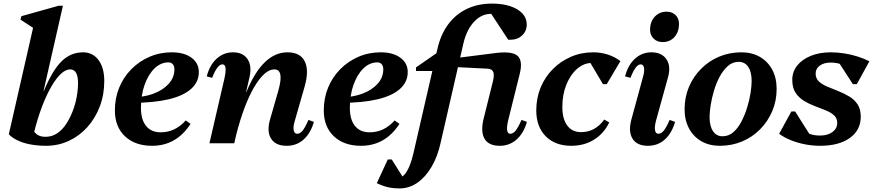

<svg xmlns="http://www.w3.org/2000/svg" viewBox="-20 -797 4856 1068"><path d="M236 14Q191 14 150 6.5Q109 -1 78 -16Q47 -31 29 -50L151 -150Q151 -92 171 -64Q191 -36 233 -36Q268 -36 296.5 -54.5Q325 -73 346.5 -105Q368 -137 383.5 -176.5Q399 -216 406.5 -257Q414 -298 414 -336Q414 -411 370 -411Q345 -411 318.5 -386Q292 -361 265.5 -315.5Q239 -270 214.5 -206Q190 -142 170 -63L117 -83L139 -291H224Q271 -405 322 -455.5Q373 -506 442 -506Q496 -506 528 -463Q560 -420 560 -346Q560 -270 535 -204.5Q510 -139 466 -90Q422 -41 363 -13.5Q304 14 236 14ZM29 -50 176 -695 198 -620 94 -688 99 -707 306 -765H330L169 -57Z M826 14Q731 14 675 -39Q619 -92 619 -183Q619 -251 643 -309.5Q667 -368 710.5 -412Q754 -456 811.5 -481Q869 -506 936 -506Q1004 -506 1045 -476Q1086 -446 1086 -396Q1086 -341 1043 -302.5Q1000 -264 917.5 -244.5Q835 -225 715 -225V-256Q781 -256 834 -276Q887 -296 918.5 -331Q950 -366 950 -411Q950 -430 941 -440Q932 -450 917 -450Q874 -450 839.5 -416.5Q805 -383 784.5 -325.5Q764 -268 764 -197Q764 -132 792.5 -96.5Q821 -61 874 -61Q915 -61 950 -78Q985 -95 1013 -127L1040 -108Q961 14 826 14Z M1575 14Q1513 14 1488 -25.5Q1463 -65 1482 -132L1528 -292Q1562 -411 1506 -411Q1478 -411 1449.5 -385Q1421 -359 1393 -311Q1365 -263 1340 -196.5Q1315 -130 1294 -48H1243L1272 -284H1350Q1441 -506 1579 -506Q1650 -506 1675 -456Q1700 -406 1675 -317L1621 -129Q1610 -94 1613.5 -73.5Q1617 -53 1633 -53Q1649 -53 1663 -70Q1677 -87 1696 -130L1726 -119Q1708 -56 1669 -21Q1630 14 1575 14ZM1145 0 1229 -363Q1237 -401 1234.5 -420Q1232 -439 1217 -439Q1189 -439 1160 -364L1130 -372Q1146 -435 1185 -470.5Q1224 -506 1276 -506Q1332 -506 1357 -468Q1382 -430 1368 -368L1283 0Z M1988 14Q1893 14 1837 -39Q1781 -92 1781 -183Q1781 -251 1805 -309.5Q1829 -368 1872.5 -412Q1916 -456 1973.5 -481Q2031 -506 2098 -506Q2166 -506 2207 -476Q2248 -446 2248 -396Q2248 -341 2205 -302.5Q2162 -264 2079.5 -244.5Q1997 -225 1877 -225V-256Q1943 -256 1996 -276Q2049 -296 2080.5 -331Q2112 -366 2112 -411Q2112 -430 2103 -440Q2094 -450 2079 -450Q2036 -450 2001.5 -416.5Q1967 -383 1946.5 -325.5Q1926 -268 1926 -197Q1926 -132 1954.5 -96.5Q1983 -61 2036 -61Q2077 -61 2112 -78Q2147 -95 2175 -127L2202 -108Q2123 14 1988 14Z M2203 251Q2167 251 2138.5 244.5Q2110 238 2076 222L2137 90H2159L2244 225H2162V204Q2207 204 2234.5 168.5Q2262 133 2280 54L2413 -524Q2431 -605 2473 -661.5Q2515 -718 2577 -747.5Q2639 -777 2717 -777Q2775 -777 2818.5 -762.5Q2862 -748 2886 -722Q2910 -696 2910 -661Q2910 -624 2884.5 -600Q2859 -576 2821 -576H2807L2696 -745H2798L2786 -679Q2775 -698 2755 -709Q2735 -720 2712 -720Q2658 -720 2617 -676Q2576 -632 2558 -557L2431 -3Q2414 75 2380 132Q2346 189 2301 220Q2256 251 2203 251ZM2294 -402V-422L2415 -506V-402ZM2760 14Q2699 14 2676 -24Q2653 -62 2669 -132L2720 -337Q2731 -378 2724 -396Q2717 -414 2692 -415L2473 -426L2484 -470L2721 -500Q2823 -515 2856.5 -488.5Q2890 -462 2871 -386L2807 -129Q2798 -91 2801 -72Q2804 -53 2818 -53Q2834 -53 2848 -70Q2862 -87 2881 -130L2911 -119Q2893 -56 2853.5 -21Q2814 14 2760 14Z M3158 14Q3068 14 3015.5 -39Q2963 -92 2963 -183Q2963 -251 2987 -309.5Q3011 -368 3054.5 -412Q3098 -456 3155.5 -481Q3213 -506 3280 -506Q3322 -506 3361 -493.5Q3400 -481 3431 -457L3355 -329H3334L3248 -474H3359V-406Q3352 -419 3336.5 -428Q3321 -437 3304 -442Q3287 -447 3274 -447Q3228 -447 3190.5 -414.5Q3153 -382 3130.5 -326.5Q3108 -271 3108 -202Q3108 -135 3135.5 -98.5Q3163 -62 3212 -62Q3252 -62 3284.5 -80Q3317 -98 3341 -132L3369 -116Q3339 -54 3284 -20Q3229 14 3158 14Z M3584 14Q3523 14 3498.5 -25.5Q3474 -65 3492 -132L3555 -363Q3566 -399 3562.5 -419Q3559 -439 3544 -439Q3516 -439 3487 -364L3457 -372Q3473 -435 3512 -470.5Q3551 -506 3603 -506Q3661 -506 3687 -467.5Q3713 -429 3696 -368L3630 -129Q3620 -93 3623.5 -73Q3627 -53 3642 -53Q3658 -53 3672 -70Q3686 -87 3705 -130L3735 -119Q3717 -56 3678 -21Q3639 14 3584 14ZM3666 -563Q3635 -563 3615.5 -582.5Q3596 -602 3596 -631Q3596 -676 3622 -704Q3648 -732 3688 -732Q3719 -732 3738 -713Q3757 -694 3757 -664Q3757 -620 3732 -591.5Q3707 -563 3666 -563Z M3984 14Q3925 14 3881 -11.5Q3837 -37 3812.5 -83Q3788 -129 3788 -189Q3788 -256 3812 -313Q3836 -370 3879.5 -414Q3923 -458 3980.5 -482Q4038 -506 4104 -506Q4163 -506 4207 -480.5Q4251 -455 4275.5 -409.5Q4300 -364 4300 -302Q4300 -236 4275.5 -178.5Q4251 -121 4208 -77.5Q4165 -34 4107.5 -10Q4050 14 3984 14ZM3999 -39Q4033 -39 4059 -61.5Q4085 -84 4104 -120.5Q4123 -157 4136 -199Q4149 -241 4155 -280Q4161 -319 4161 -346Q4161 -397 4142 -425Q4123 -453 4089 -453Q4055 -453 4029 -430Q4003 -407 3983.5 -371Q3964 -335 3951.5 -292.5Q3939 -250 3933 -211.5Q3927 -173 3927 -146Q3927 -96 3946 -67.5Q3965 -39 3999 -39Z M4542 14Q4500 14 4458.5 6Q4417 -2 4379.5 -17Q4342 -32 4314 -53L4382 -177H4403L4489 -41L4423 -45V-107Q4441 -74 4470 -58.5Q4499 -43 4541 -43Q4584 -43 4610.5 -62.5Q4637 -82 4637 -113Q4637 -140 4619 -156Q4601 -172 4572.5 -183.5Q4544 -195 4512 -207Q4480 -219 4451.5 -236.5Q4423 -254 4405 -281.5Q4387 -309 4387 -353Q4387 -398 4414.5 -432.5Q4442 -467 4490.5 -486.5Q4539 -506 4601 -506Q4638 -506 4676.5 -500Q4715 -494 4751 -482.5Q4787 -471 4816 -456L4746 -329H4724L4638 -462L4709 -459V-400Q4692 -424 4665 -436.5Q4638 -449 4601 -449Q4563 -449 4540 -432Q4517 -415 4517 -388Q4517 -361 4535 -344Q4553 -327 4582 -315Q4611 -303 4642.5 -290.5Q4674 -278 4703 -261Q4732 -244 4750 -217Q4768 -190 4768 -148Q4768 -73 4707 -29.5Q4646 14 4542 14Z"/></svg>

Font: Platypi Light SemiBold
Style: Italic
Weight: 600
Italic angle: -13°
Version: Version 1.200